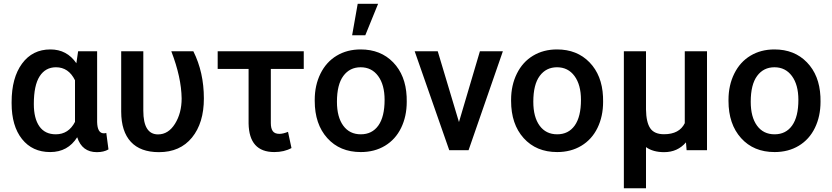

<svg xmlns="http://www.w3.org/2000/svg" viewBox="-20 -802 4440 1025"><path d="M498.5 -528.3V-150.4Q500 -90.3 534.2 -90.3Q542.5 -90.3 547.4 -92.3L559.1 -4.4Q534.2 10.3 497.1 10.3Q418 10.3 392.1 -69.3Q342.3 9.8 248 9.8Q152.8 9.8 97.4 -59.8Q42 -129.4 42 -250.5V-256.8Q42 -386.7 97.7 -462.4Q153.3 -538.1 249 -538.1Q337.4 -538.1 387.7 -464.4L397 -528.3ZM160.6 -246.6Q160.6 -169.4 190.4 -127.2Q220.2 -85 277.8 -85Q346.2 -85 380.4 -151.4V-373.5Q346.2 -442.9 278.8 -442.9Q222.7 -442.9 191.7 -394.8Q160.6 -346.7 160.6 -246.6Z M745.1 -528.3V-210.9Q745.1 -84.5 823.7 -84.5Q878.9 -84.5 914.3 -141.4Q949.7 -198.2 949.7 -276.4Q948.2 -389.2 894.5 -528.3H1012.2Q1068.4 -416 1068.4 -276.4Q1068.4 -145.5 1004.9 -67.6Q941.4 10.3 828.6 10.3Q729.5 10.3 678.5 -44.9Q627.4 -100.1 627 -205.6V-528.3Z M1601.6 -434.1H1425.8V-145Q1425.8 -116.2 1436.3 -101.8Q1446.8 -87.4 1471.7 -87.4Q1490.7 -87.4 1517.6 -98.1L1536.1 -11.7Q1497.1 9.8 1444.3 9.8Q1309.6 9.8 1307.1 -143.1V-434.1H1142.1V-528.3H1601.6Z M1660.2 0ZM1660.2 -269Q1660.2 -346.7 1690.9 -408.9Q1721.7 -471.2 1777.3 -504.6Q1833 -538.1 1905.3 -538.1Q2012.2 -538.1 2078.9 -469.2Q2145.5 -400.4 2150.9 -286.6L2151.4 -258.8Q2151.4 -180.7 2121.3 -119.1Q2091.3 -57.6 2035.4 -23.9Q1979.5 9.8 1906.2 9.8Q1794.4 9.8 1727.3 -64.7Q1660.2 -139.2 1660.2 -263.2ZM1778.8 -258.8Q1778.8 -177.2 1812.5 -131.1Q1846.2 -85 1906.2 -85Q1966.3 -85 1999.8 -131.8Q2033.2 -178.7 2033.2 -269Q2033.2 -349.1 1998.8 -396Q1964.4 -442.9 1905.3 -442.9Q1847.2 -442.9 1813 -396.7Q1778.8 -350.6 1778.8 -258.8ZM1889.6 -781.7H1998.5L1930.2 -613.8H1859.9Z M2193.8 0ZM2430.2 -150.4 2542 -528.3H2664.6L2481.4 0H2378.4L2193.8 -528.3H2316.9Z M2708.5 0ZM2708.5 -269Q2708.5 -346.7 2739.3 -408.9Q2770 -471.2 2825.7 -504.6Q2881.3 -538.1 2953.6 -538.1Q3060.5 -538.1 3127.2 -469.2Q3193.8 -400.4 3199.2 -286.6L3199.7 -258.8Q3199.7 -180.7 3169.7 -119.1Q3139.6 -57.6 3083.7 -23.9Q3027.8 9.8 2954.6 9.8Q2842.8 9.8 2775.6 -64.7Q2708.5 -139.2 2708.5 -263.2ZM2827.1 -258.8Q2827.1 -177.2 2860.8 -131.1Q2894.5 -85 2954.6 -85Q3014.6 -85 3048.1 -131.8Q3081.5 -178.7 3081.5 -269Q3081.5 -349.1 3047.1 -396Q3012.7 -442.9 2953.6 -442.9Q2895.5 -442.9 2861.3 -396.7Q2827.1 -350.6 2827.1 -258.8Z M3310.5 0ZM3428.7 -528.3V-217.8Q3429.7 -148.9 3451.4 -117.2Q3473.1 -85.4 3524.9 -85.4Q3606.9 -85.4 3635.7 -144.5V-528.3H3754.4V0H3645.5L3642.1 -42Q3597.2 10.3 3525.4 10.3Q3466.3 10.3 3428.7 -16.6V203.1H3310.5V-528.3Z M3869.1 0ZM3869.1 -269Q3869.1 -346.7 3899.9 -408.9Q3930.7 -471.2 3986.3 -504.6Q4042 -538.1 4114.3 -538.1Q4221.2 -538.1 4287.8 -469.2Q4354.5 -400.4 4359.9 -286.6L4360.4 -258.8Q4360.4 -180.7 4330.3 -119.1Q4300.3 -57.6 4244.4 -23.9Q4188.5 9.8 4115.2 9.8Q4003.4 9.8 3936.3 -64.7Q3869.1 -139.2 3869.1 -263.2ZM3987.8 -258.8Q3987.8 -177.2 4021.5 -131.1Q4055.2 -85 4115.2 -85Q4175.3 -85 4208.7 -131.8Q4242.2 -178.7 4242.2 -269Q4242.2 -349.1 4207.8 -396Q4173.3 -442.9 4114.3 -442.9Q4056.2 -442.9 4022 -396.7Q3987.8 -350.6 3987.8 -258.8Z"/></svg>

Font: Roboto Medium
Style: Regular
Weight: 500
Designer: Google
Version: Version 2.134; 2016; ttfautohint (v1.6)